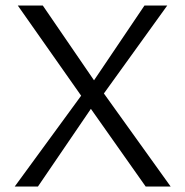

<svg xmlns="http://www.w3.org/2000/svg" viewBox="-20 -678 671 698"><path d="M33.6 0 275 -330.1 44.6 -658H135.5L321.8 -386L505.3 -658H588.1L357.7 -338.2L600.3 0H509.5L310.4 -282.3L118 0Z"/></svg>

Font: Ysabeau
Style: Bold
Weight: 700
Designer: Christian Thalmann (Catharsis Fonts)
Version: Version 2.000;gftools[0.9.27.dev2+g8671c4b]